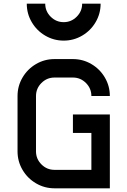

<svg xmlns="http://www.w3.org/2000/svg" viewBox="-20 -1020 690 1040"><path d="M175 -500V-200Q175 -159 204.5 -129.5Q234 -100 275 -100H475V-300H375V-400H575V0H275Q221 0 175 -27Q129 -54 102 -100Q75 -146 75 -200V-500Q75 -554 102 -600Q129 -646 175 -673Q221 -700 275 -700H375Q429 -700 475 -673Q521 -646 548 -600Q575 -554 575 -500H475Q475 -541 445.5 -570.5Q416 -600 375 -600H275Q234 -600 204.5 -570.5Q175 -541 175 -500ZM325 -900Q366 -900 395.5 -929.5Q425 -959 425 -1000H525Q525 -946 498 -900Q471 -854 425 -827Q379 -800 325 -800Q271 -800 225 -827Q179 -854 152 -900Q125 -946 125 -1000H225Q225 -959 254.5 -929.5Q284 -900 325 -900Z"/></svg>

Font: Monoikos Medium
Style: Regular
Weight: 500
Designer: Brian Krent
Version: Version 0.088